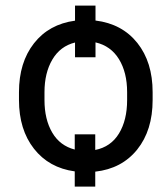

<svg xmlns="http://www.w3.org/2000/svg" viewBox="-20 -610 577 691"><path d="M48.3 -250V-278.3Q48.3 -385.3 102.3 -454.1Q156.2 -522.9 250 -535.6V-589.8H323.7V-536.1Q419.4 -524.4 474.4 -455.3Q529.3 -386.2 529.3 -278.3V-250Q529.3 -141.1 473.9 -72Q418.5 -2.9 322.8 7.8V61.5H249V6.8Q156.2 -5.9 102.3 -74.7Q48.3 -143.6 48.3 -250ZM140.1 -278.3V-250Q140.1 -180.2 168 -132.8Q195.8 -85.4 249 -71.8V-126.5H322.8V-70.3Q378.9 -81.5 408.2 -129.6Q437.5 -177.7 437.5 -250V-278.3Q437.5 -349.1 408.2 -397Q378.9 -444.8 323.7 -457.5V-403.8H250V-457Q196.8 -443.8 168.5 -395.8Q140.1 -347.7 140.1 -278.3Z"/></svg>

Font: Bert Sans Medium
Style: Regular
Weight: 500
Designer: Christian Robertson, Adam Twardoch, & Cristiano Sobral
Foundry: Google
Version: Version 12.135;January 10, 2020;FontCreator 12.0.0.2547 64-b